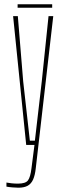

<svg xmlns="http://www.w3.org/2000/svg" viewBox="-20 -675 297 894"><path d="M65.5 199Q54.5 199 37.2 197.5Q20 196 10 194V175Q20.5 177 34.2 178.5Q48 180 63.5 180Q99 180 110.2 165Q121.5 150 126.5 109L140.5 0H102L41 -600H63L88 -296L119 -20H142.5L174.5 -296L206 -600H228L146.5 109Q143 141 134.2 160.8Q125.5 180.5 109 189.8Q92.5 199 65.5 199ZM62 -655H223V-639H62Z"/></svg>

Font: Big Shoulders Display SC Thin
Style: Regular
Weight: 100
Designer: Patric King
Foundry: XO Type Co
Version: Version 2.002